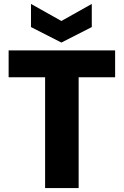

<svg xmlns="http://www.w3.org/2000/svg" viewBox="-20 -959 631 979"><path d="M210 -565V0H381V-565H567V-702H24V-565ZM138 -821 293 -742 448 -821V-939L293 -852L138 -939Z"/></svg>

Font: Poppins
Style: Bold
Weight: 700
Designer: Ninad Kale (Devanagari), Jonny Pinhorn (Latin)
Foundry: Indian Type Foundry
Version: 4.004